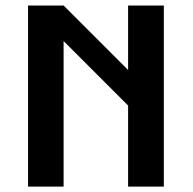

<svg xmlns="http://www.w3.org/2000/svg" viewBox="-20 -687 709 707"><path d="M451.7 -298.3 214.2 -535.8V0H83.3V-666.7H214.2L451.7 -429.2V-666.7H583.3V0H451.7Z"/></svg>

Font: 0xA000-Squareish
Style: Squareish-Bold
Weight: 700
Version: Version 0.1